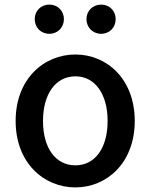

<svg xmlns="http://www.w3.org/2000/svg" viewBox="-20 -801 655 835"><path d="M308 14C444 14 566 -92 566 -275C566 -458 444 -564 308 -564C171 -564 48 -458 48 -275C48 -92 171 14 308 14ZM308 -82C221 -82 167 -158 167 -275C167 -391 221 -469 308 -469C394 -469 448 -391 448 -275C448 -158 394 -82 308 -82ZM195 -654C231 -654 258 -682 258 -718C258 -753 231 -781 195 -781C157 -781 131 -753 131 -718C131 -682 157 -654 195 -654ZM420 -654C457 -654 483 -682 483 -718C483 -753 457 -781 420 -781C383 -781 356 -753 356 -718C356 -682 383 -654 420 -654Z"/></svg>

Font: ChiuKong Gothic CL Medium
Style: Regular
Weight: 500
Designer: Ryoko NISHIZUKA 西塚涼子 (kana, bopomofo & ideographs); Paul D. Hunt (Latin, Greek & Cyrillic); Sandoll Communications 산돌커뮤니
Foundry: Adobe
Version: Version 1.300